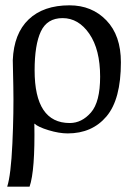

<svg xmlns="http://www.w3.org/2000/svg" viewBox="-20 -481 503 721"><path d="M241 -461Q325 -461 379.5 -404.5Q434 -348 434 -247Q434 -108 380 -44Q326 20 234 20Q202 20 162.5 8Q123 -4 109 -17Q112 160 91 220H7Q21 177 26.5 58Q32 -61 30 -158L28 -255Q32 -355 87.5 -408Q143 -461 241 -461ZM215 -413Q157 -413 133.5 -363Q110 -313 110 -217Q110 -19 242 -19Q287 -19 321.5 -58.5Q356 -98 356 -193Q356 -295 315.5 -354Q275 -413 215 -413Z"/></svg>

Font: Veleka
Style: Italic
Weight: 400
Italic angle: -12°
Designer: Stefan Peev, Context Ltd, 2016; SIL International, 1997-2014.
Foundry: Stefan Peev, Context Ltd, 2016
Version: Version 1.000